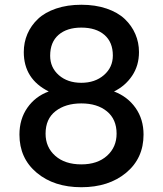

<svg xmlns="http://www.w3.org/2000/svg" viewBox="-20 -762 678 800"><path d="M183.1 -380.9Q79.1 -432.6 79.1 -544.9Q79.1 -585.4 94.2 -620.6Q109.4 -655.8 138.2 -683.1Q167 -710.4 213.6 -726.3Q260.3 -742.2 318.8 -742.2Q377.4 -742.2 424.1 -726.3Q470.7 -710.4 499.8 -682.9Q528.8 -655.3 543.9 -620.1Q559.1 -585 559.1 -544.9Q559.1 -488.8 530.5 -446.3Q502 -403.8 455.1 -380.9Q511.7 -359.4 544.9 -312.3Q578.1 -265.1 578.1 -201.2Q578.1 -102.5 505.6 -42.2Q433.1 18.1 318.8 18.1Q205.1 18.1 133.1 -42.2Q61 -102.5 61 -201.2Q61 -265.6 94 -313Q127 -360.4 183.1 -380.9ZM450.2 -530.8Q450.2 -586.4 415 -616.7Q379.9 -647 318.8 -647Q258.8 -647 223.9 -616.7Q189 -586.4 189 -529.8Q189 -480.5 225.3 -448.7Q261.7 -417 318.8 -417Q376 -417 413.1 -449.2Q450.2 -481.4 450.2 -530.8ZM318.8 -331.1Q252.9 -331.1 211.4 -298.8Q169.9 -266.6 169.9 -205.1Q169.9 -148.4 210.2 -112.8Q250.5 -77.1 318.8 -77.1Q386.2 -77.1 426 -113Q465.8 -148.9 465.8 -205.1Q465.8 -265.1 425.5 -298.1Q385.3 -331.1 318.8 -331.1Z"/></svg>

Font: SVN-Poppins Medium
Style: Regular
Weight: 500
Designer: Ninad Kale (Devanagari), Jonny Pinhorn (Latin)
Foundry: Indian Type Foundry
Version: Version 3.002 2017